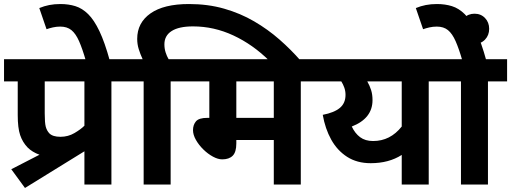

<svg xmlns="http://www.w3.org/2000/svg" viewBox="-20 -916 2537 953"><path d="M36 -76 176 -148Q140 -161 117 -184Q92 -210 80 -245.5Q68 -281 68 -345V-512H0V-622H627V-512H533V0H399V-165L104 17ZM399 -512H202V-353Q202 -307 207 -287.5Q212 -268 225 -254Q242 -237 280 -237Q318 -237 349.5 -255.5Q381 -274 399 -292Z M406 -615Q389 -674 372.5 -711.5Q356 -749 334.5 -766.5Q313 -784 279 -784Q260 -784 242.5 -780Q225 -776 211 -771L175 -876Q199 -886 224.5 -891Q250 -896 280 -896Q320 -896 354 -885.5Q388 -875 417.5 -846Q447 -817 473.5 -761.5Q500 -706 525 -615Z M693 -512H613V-622H688Q676 -648 668.5 -672.5Q661 -697 661 -723Q661 -803 727 -849.5Q793 -896 918 -896Q1012 -896 1092.5 -873Q1173 -850 1241.5 -810Q1310 -770 1367.5 -719.5Q1425 -669 1472 -615H1316Q1235 -695 1138.5 -740Q1042 -785 938 -785Q868 -785 832 -762Q796 -739 796 -696Q796 -675 802 -656Q808 -637 817 -622H922V-512H827V0H693Z M1473 -512V0H1339V-221H1153V-204Q1153 -161 1135 -143Q1117 -125 1083 -125Q1062 -125 1037 -138.5Q1012 -152 989.5 -174Q967 -196 952.5 -221.5Q938 -247 938 -270Q938 -296 952.5 -313.5Q967 -331 1009 -331H1019V-512H907V-622H1568V-512ZM1339 -512H1153V-331H1339Z M2202 -622V-512H2108V0H1974V-147Q1910 -106 1820 -106Q1752 -106 1703 -137.5Q1654 -169 1624 -223Q1594 -277 1582 -346Q1639 -357 1667 -380.5Q1695 -404 1695 -445Q1695 -464 1689 -481Q1683 -498 1674 -512H1553V-622ZM1726 -288Q1742 -254 1767.5 -235Q1793 -216 1832 -216Q1917 -216 1974 -288V-512H1803Q1815 -491 1822 -469Q1829 -447 1829 -419Q1829 -328 1726 -288Z M2402 -512V0H2268V-512H2188V-622H2497V-512ZM2275 -615Q2258 -674 2241.5 -711.5Q2225 -749 2203.5 -766.5Q2182 -784 2148 -784Q2129 -784 2111.5 -780Q2094 -776 2080 -771L2044 -876Q2068 -886 2093.5 -891Q2119 -896 2149 -896Q2189 -896 2223 -885.5Q2257 -875 2286.5 -846Q2316 -817 2342.5 -761.5Q2369 -706 2394 -615Z M2261 -773Q2261 -805 2282.5 -826.5Q2304 -848 2335 -848Q2367 -848 2387.5 -826.5Q2408 -805 2408 -773Q2408 -741 2387.5 -719.5Q2367 -698 2335 -698Q2304 -698 2282.5 -719.5Q2261 -741 2261 -773Z"/></svg>

Font: RS Noto Sans
Style: Bold
Weight: 700
Designer: Monotype Design Team
Foundry: Monotype Imaging Inc.
Version: Version 3.10